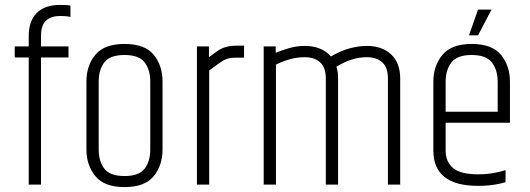

<svg xmlns="http://www.w3.org/2000/svg" viewBox="-20 -752 2157 782"><path d="M97 -605Q97 -666 129.5 -699Q162 -732 225 -732Q236 -732 247 -731.5Q258 -731 267 -729V-683Q258 -685 247 -686Q236 -687 225 -687Q189 -687 168 -668.5Q147 -650 147 -605V-563H259V-518H147V0H97V-518H40V-563H97Z M332 -420Q332 -485 368.5 -529Q405 -573 487 -573Q570 -573 606 -529Q642 -485 642 -420V-143Q642 -79 606 -34.5Q570 10 487 10Q405 10 368.5 -34.5Q332 -79 332 -143ZM592 -420Q592 -468 569 -498Q546 -528 487 -528Q428 -528 405 -498Q382 -468 382 -420V-143Q382 -95 405 -65Q428 -35 487 -35Q546 -35 569 -65Q592 -95 592 -143Z M947 -566H974V-517H938Q917 -517 902.5 -511.5Q888 -506 872.5 -494.5Q857 -483 832 -465V0H782V-563H831V-519Q850 -533 864.5 -543.5Q879 -554 898 -560Q917 -566 947 -566Z M1328 -522Q1367 -545 1404 -555Q1441 -565 1474 -565Q1536 -565 1573 -530.5Q1610 -496 1610 -432V0H1560V-432Q1560 -477 1537 -498Q1514 -519 1474 -519Q1443 -519 1412.5 -509.5Q1382 -500 1350 -480Q1354 -470 1355.5 -458Q1357 -446 1357 -432V0H1307V-432Q1307 -477 1284 -498Q1261 -519 1221 -519Q1190 -519 1161.5 -511Q1133 -503 1104 -489V0H1054V-563H1103V-537Q1122 -545 1154.5 -555Q1187 -565 1221 -565Q1256 -565 1283 -554Q1310 -543 1328 -522Z M1745 -419Q1745 -484 1782 -528.5Q1819 -573 1901 -573Q1984 -573 2020.5 -528.5Q2057 -484 2057 -419V-255H2007V-419Q2007 -467 1983.5 -497.5Q1960 -528 1901 -528Q1842 -528 1818.5 -497.5Q1795 -467 1795 -419V-169H1745ZM1745 -173H1795V-139Q1795 -93 1825.5 -67.5Q1856 -42 1928 -42Q1960 -42 1988.5 -47Q2017 -52 2039 -59V-10Q2026 -6 2008.5 -2.5Q1991 1 1971 3Q1951 5 1928 5Q1835 5 1790 -31.5Q1745 -68 1745 -139ZM1775 -297H2057V-252H1775ZM1927 -713H1982L1927 -608H1890Z"/></svg>

Font: Khand Variable Light
Style: Regular
Weight: 300
Designer: Satya Rajpurohit
Foundry: Indian Type Foundry
Version: Version 3.000